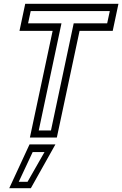

<svg xmlns="http://www.w3.org/2000/svg" viewBox="-20 -720 640 1005"><path d="M136.5 0 255.5 -558.5H82L112 -700H600L570 -558.5H396.5L277.5 0ZM182.8 -37.2H246.8L365.8 -598H541L554.8 -662.2H140.8L127 -598H301.8ZM28.5 265 134.5 36H270L141.5 265ZM78.2 231.5H124.2L213 76H151Z"/></svg>

Font: Tourney Thin
Style: Italic
Weight: 100
Italic angle: -12°
Designer: Tyler Finck
Foundry: Etcetera Type Co
Version: Version 1.015